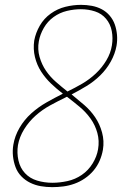

<svg xmlns="http://www.w3.org/2000/svg" viewBox="-20 -763 540 791"><path d="M195 8Q171 8 148 4Q125 0 104.5 -10Q84 -20 68 -36.5Q52 -53 44 -74.5Q36 -96 33.5 -119.5Q31 -143 35 -167Q41 -203 60.5 -236.5Q80 -270 109 -296Q138 -322 171.5 -341Q205 -360 239 -377Q213 -397 190 -419Q167 -441 149.5 -468Q132 -495 124 -528Q116 -561 121 -596Q127 -628 144 -657.5Q161 -687 189 -707Q217 -727 249.5 -735Q282 -743 314 -743Q336 -743 358 -739Q380 -735 399 -725Q418 -715 432 -698.5Q446 -682 453 -662Q460 -642 462 -619.5Q464 -597 460 -574Q454 -541 436.5 -509.5Q419 -478 393 -452.5Q367 -427 336.5 -408.5Q306 -390 275 -374Q301 -353 327 -330.5Q353 -308 372 -280Q391 -252 400.5 -217Q410 -182 404 -146Q400 -123 390.5 -101Q381 -79 365.5 -60.5Q350 -42 329.5 -28Q309 -14 286.5 -6Q264 2 241 5Q218 8 195 8ZM258 -386Q289 -401 319 -418.5Q349 -436 374.5 -460Q400 -484 418 -514Q436 -544 441 -576Q446 -606 440.5 -635Q435 -664 417 -685.5Q399 -707 371.5 -716Q344 -725 313 -725Q285 -725 255.5 -718Q226 -711 201 -693Q176 -675 160.5 -648Q145 -621 140 -593Q134 -560 143 -528.5Q152 -497 169.5 -471.5Q187 -446 210.5 -425.5Q234 -405 258 -386ZM196 -10Q226 -10 258 -17Q290 -24 317 -42.5Q344 -61 361.5 -89.5Q379 -118 384 -148Q390 -183 381 -215.5Q372 -248 353 -274.5Q334 -301 309 -322Q284 -343 259 -362L257 -364H255L252 -363L251 -362Q218 -346 186 -328.5Q154 -311 126.5 -286.5Q99 -262 79.5 -230.5Q60 -199 54 -165Q49 -133 56 -102Q63 -71 83 -49.5Q103 -28 133 -19Q163 -10 196 -10Z"/></svg>

Font: Iosevka Term Curly Thin
Style: Italic
Weight: 100
Italic angle: -9°
Designer: Belleve Invis
Foundry: Belleve Invis
Version: Version 32.3.0